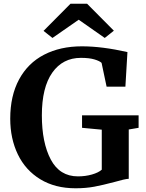

<svg xmlns="http://www.w3.org/2000/svg" viewBox="-20 -1001 784 1032"><path d="M35 -363Q35 -486 82.5 -574Q130 -662 217 -707Q304 -752 420 -752Q529 -752 665 -721L654 -535H553L526 -663Q516 -673 488 -681.5Q460 -690 415 -690Q317 -690 261 -610.5Q205 -531 205 -381Q205 -234 253 -143.5Q301 -53 399 -53Q439 -53 474 -63Q509 -73 527 -89V-304L421 -314V-381H725V-314L672 -305V-40Q651 -39 596 -23Q532 -6 486.5 2.5Q441 11 386 11Q276 11 196.5 -37.5Q117 -86 76 -171Q35 -256 35 -363ZM448 -981 592 -836 543 -797 403 -895 262 -797 214 -835 359 -981Z"/></svg>

Font: Koeln Type Serif
Style: Bold
Weight: 700
Designer: Eben Sorkin
Foundry: Eben Sorkin
Version: Version 2.002